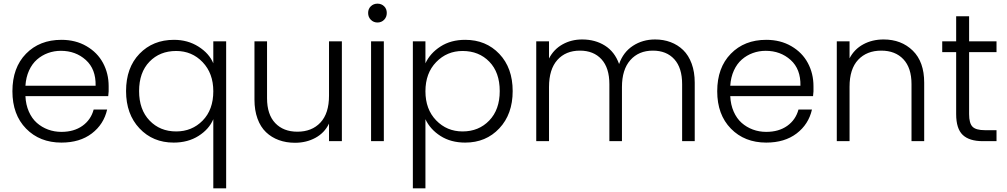

<svg xmlns="http://www.w3.org/2000/svg" viewBox="-20 -772 5505 1050"><path d="M313 -494.1Q275.9 -494.1 242.4 -481.9Q209 -469.7 182.4 -446.5Q155.8 -423.3 138.9 -386.5Q122.1 -349.6 119.1 -303.2H502.9Q504.9 -394 449.2 -444.1Q393.6 -494.1 313 -494.1ZM47.9 -272.9Q47.9 -401.9 122.1 -478Q196.3 -554.2 315.9 -554.2Q393.6 -554.2 453.1 -519.5Q512.7 -484.9 543.5 -427.5Q574.2 -370.1 574.2 -300.8V-272Q574.2 -268.1 571.8 -246.1H119.1Q121.1 -199.7 137.7 -161.9Q154.3 -124 181.4 -100.1Q208.5 -76.2 242.9 -63.5Q277.3 -50.8 315.9 -50.8Q384.3 -50.8 430.7 -83.7Q477.1 -116.7 492.2 -172.9H565.9Q547.4 -91.8 481.9 -42Q416.5 7.8 315.9 7.8Q197.3 7.8 122.6 -68.6Q47.9 -145 47.9 -272.9Z M669.4 -273.9Q669.4 -401.9 742.9 -478Q816.4 -554.2 931.6 -554.2Q1006.8 -554.2 1065.4 -517.1Q1124 -480 1146.5 -425.8V-545.9H1216.8V257.8H1146.5V-120.1Q1123.5 -65.4 1065.9 -28.8Q1008.3 7.8 929.7 7.8Q815.9 7.8 742.7 -70.1Q669.4 -147.9 669.4 -273.9ZM740.7 -273.9Q740.7 -172.4 797.9 -112.8Q855 -53.2 943.4 -53.2Q1029.8 -53.2 1088.1 -112.5Q1146.5 -171.9 1146.5 -272.9Q1146.5 -371.1 1088.1 -432.1Q1029.8 -493.2 943.4 -493.2Q854 -493.2 797.4 -434.6Q740.7 -376 740.7 -273.9Z M1849.6 0H1779.3V-96.2Q1754.9 -45.4 1705.1 -18.3Q1655.3 8.8 1593.3 8.8Q1544.9 8.8 1504.9 -5.9Q1464.8 -20.5 1434.8 -49.1Q1404.8 -77.6 1388.2 -123.3Q1371.6 -168.9 1371.6 -227.1V-545.9H1440.4V-234.9Q1440.4 -146 1485.1 -98.9Q1529.8 -51.8 1606.4 -51.8Q1685.5 -51.8 1732.4 -101.8Q1779.3 -151.9 1779.3 -249V-545.9H1849.6Z M2009.3 -545.9H2079.1V0H2009.3ZM2008.1 -663.8Q1993.2 -678.7 1993.2 -701.2Q1993.2 -723.6 2008.1 -737.8Q2022.9 -752 2044.4 -752Q2065.9 -752 2080.6 -737.8Q2095.2 -723.6 2095.2 -701.2Q2095.2 -678.7 2080.6 -663.8Q2065.9 -648.9 2044.4 -648.9Q2022.9 -648.9 2008.1 -663.8Z M2306.6 -425.8Q2332.5 -481.4 2389.2 -517.8Q2445.8 -554.2 2523.9 -554.2Q2637.7 -554.2 2710.7 -477.3Q2783.7 -400.4 2783.7 -273.9Q2783.7 -147.9 2710.7 -70.1Q2637.7 7.8 2523.9 7.8Q2445.8 7.8 2389.2 -28.3Q2332.5 -64.5 2306.6 -120.1V257.8H2237.8V-545.9H2306.6ZM2306.6 -272.9Q2306.6 -174.3 2365.2 -113.8Q2423.8 -53.2 2509.8 -53.2Q2598.1 -53.2 2655.5 -112.8Q2712.9 -172.4 2712.9 -273.9Q2712.9 -376 2656 -434.6Q2599.1 -493.2 2509.8 -493.2Q2424.3 -493.2 2365.5 -432.6Q2306.6 -372.1 2306.6 -272.9Z M3710.4 -312Q3710.4 -400.9 3667.7 -448Q3625 -495.1 3550.3 -495.1Q3473.1 -495.1 3427.2 -443.4Q3381.3 -391.6 3381.3 -295.9V0H3312.5V-312Q3312.5 -400.9 3269.3 -448Q3226.1 -495.1 3151.4 -495.1Q3073.7 -495.1 3028.1 -444.1Q2982.4 -393.1 2982.4 -295.9V0H2912.6V-545.9H2982.4V-452.1Q3008.3 -502.4 3056.4 -529.3Q3104.5 -556.2 3163.6 -556.2Q3234.9 -556.2 3288.3 -522.5Q3341.8 -488.8 3365.7 -421.9Q3388.2 -486.8 3441.4 -521.5Q3494.6 -556.2 3562.5 -556.2Q3608.4 -556.2 3647.5 -541.5Q3686.5 -526.9 3716.1 -498.3Q3745.6 -469.7 3762.5 -424.1Q3779.3 -378.4 3779.3 -319.8V0H3710.4Z M4167.5 -494.1Q4130.4 -494.1 4096.9 -481.9Q4063.5 -469.7 4036.9 -446.5Q4010.3 -423.3 3993.4 -386.5Q3976.6 -349.6 3973.6 -303.2H4357.4Q4359.4 -394 4303.7 -444.1Q4248 -494.1 4167.5 -494.1ZM3902.3 -272.9Q3902.3 -401.9 3976.6 -478Q4050.8 -554.2 4170.4 -554.2Q4248 -554.2 4307.6 -519.5Q4367.2 -484.9 4397.9 -427.5Q4428.7 -370.1 4428.7 -300.8V-272Q4428.7 -268.1 4426.3 -246.1H3973.6Q3975.6 -199.7 3992.2 -161.9Q4008.8 -124 4035.9 -100.1Q4063 -76.2 4097.4 -63.5Q4131.8 -50.8 4170.4 -50.8Q4238.8 -50.8 4285.2 -83.7Q4331.5 -116.7 4346.7 -172.9H4420.4Q4401.9 -91.8 4336.4 -42Q4271 7.8 4170.4 7.8Q4051.8 7.8 3977.1 -68.6Q3902.3 -145 3902.3 -272.9Z M4964.8 -312Q4964.8 -400.9 4920.4 -448Q4876 -495.1 4799.3 -495.1Q4720.2 -495.1 4673.1 -445.1Q4626 -395 4626 -297.9V0H4556.2V-545.9H4626V-453.1Q4651.9 -502.9 4700.9 -529.5Q4750 -556.2 4812 -556.2Q4909.2 -556.2 4971.7 -495.1Q5034.2 -434.1 5034.2 -319.8V0H4964.8Z M5209 -486.8H5132.8V-545.9H5209V-683.1H5279.8V-545.9H5429.7V-486.8H5279.8V-147.9Q5279.8 -97.7 5298.6 -78.9Q5317.4 -60.1 5365.7 -60.1H5429.7V0H5355Q5280.8 0 5244.9 -34.2Q5209 -68.4 5209 -147.9Z"/></svg>

Font: PoppinsZ Light
Style: Regular
Weight: 300
Designer: Ninad Kale (Devanagari), Jonny Pinhorn (Latin)
Foundry: Indian Type Foundry
Version: Version 3.002;FEAKit 1.0